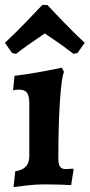

<svg xmlns="http://www.w3.org/2000/svg" viewBox="-28 -749 364 780"><path d="M91 -115V-329Q91 -360 81.5 -372.5Q72 -385 49 -385Q41 -385 34 -384Q27 -383 25 -382L31 -441Q89 -448 147.5 -459Q206 -470 223 -474L232 -457Q222 -435 215.5 -338Q209 -241 209 -106Q209 -82 216 -72Q223 -62 239 -62Q248 -62 256.5 -63Q265 -64 268 -64L271 -60L261 3Q249 2 217 1Q185 0 150 0Q119 0 79 4.5Q39 9 27 11L34 -53Q64 -58 77.5 -73Q91 -88 91 -115ZM144 -729H164Q178 -714 224.5 -665.5Q271 -617 316 -575L287 -534L271 -530Q230 -562 175 -599L154 -613Q76 -561 37 -530L21 -534L-8 -575Q37 -617 83.5 -665.5Q130 -714 144 -729Z"/></svg>

Font: Sahitya
Style: Bold
Weight: 700
Designer: Juan Pablo del Peral
Foundry: Juan Pablo del Peral (http://www.huertatipografica.com)
Version: Version 1.001;PS 001.000;hotconv 1.0.70;makeotf.lib2.5.58329